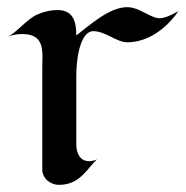

<svg xmlns="http://www.w3.org/2000/svg" viewBox="-24 -506 518 536"><path d="M474 -475C474 -475 441 -455 422 -455C396 -455 366 -486 331 -486C281 -486 227 -436 189 -407C189 -445 181 -478 136 -478C119 -478 102 -474 86 -468C52 -456 21 -412 -4 -403C9 -408 23 -411 38 -411C104 -411 94 -360 94 -314V-33C94 -9 115 10 141 10C201 10 220 -38 247 -61C240 -58 232 -56 225 -56C198 -56 189 -80 189 -103V-290C189 -368 208 -419 236 -419C271 -419 301 -388 331 -388C420 -388 474 -475 474 -475Z"/></svg>

Font: Fondamento
Style: Regular
Weight: 400
Designer: Astigmatic (AOETI)
Foundry: Astigmatic (AOETI)
Version: Version 1.001